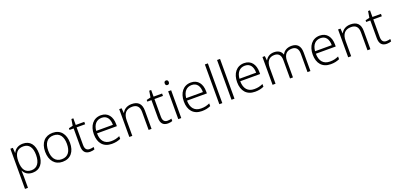

<svg xmlns="http://www.w3.org/2000/svg" viewBox="21 -1987 7160 3450"><g transform="rotate(-20 3601.0 -262.0)"><path d="M327 -542C228 -542 172 -491 145 -433H142L135 -532H88V236H145V17C145 -16 143 -58 141 -92H145C172 -36 227 10 321 10C458 10 543 -89 543 -269C543 -450 463 -542 327 -542ZM319 -493C429 -493 484 -413 484 -270C484 -126 425 -39 315 -39C199 -39 145 -115 145 -266V-276C146 -416 200 -493 319 -493Z M1132 -267C1132 -432 1049 -542 897 -542C747 -542 656 -439 656 -267C656 -99 746 10 893 10C1048 10 1132 -100 1132 -267ZM715 -267C715 -408 776 -493 896 -493C1021 -493 1073 -399 1073 -267C1073 -131 1018 -39 894 -39C772 -39 715 -130 715 -267Z M1427 -39C1366 -39 1338 -77 1338 -151V-486H1501V-532H1338V-659H1301L1281 -537L1202 -518V-486H1281V-148C1281 -37 1331 10 1420 10C1453 10 1484 3 1504 -5V-51C1485 -44 1457 -39 1427 -39Z M1819 -542C1671 -542 1586 -424 1586 -262C1586 -95 1674 10 1834 10C1902 10 1950 -1 2003 -24V-76C1944 -50 1902 -40 1836 -40C1714 -40 1646 -118 1645 -259H2025V-298C2025 -440 1955 -542 1819 -542ZM1818 -494C1919 -494 1966 -418 1966 -306H1647C1657 -427 1720 -494 1818 -494Z M2407 -542C2317 -542 2256 -499 2227 -440H2223L2215 -532H2169V0H2226V-290C2226 -425 2284 -493 2401 -493C2490 -493 2538 -446 2538 -344V0H2594V-348C2594 -482 2528 -542 2407 -542Z M2915 -39C2854 -39 2826 -77 2826 -151V-486H2989V-532H2826V-659H2789L2769 -537L2690 -518V-486H2769V-148C2769 -37 2819 10 2908 10C2941 10 2972 3 2992 -5V-51C2973 -44 2945 -39 2915 -39Z M3134 -729C3109 -729 3095 -713 3095 -686C3095 -658 3109 -642 3134 -642C3159 -642 3173 -658 3173 -686C3173 -713 3159 -729 3134 -729ZM3162 -532H3105V0H3162Z M3540 -542C3392 -542 3307 -424 3307 -262C3307 -95 3395 10 3555 10C3623 10 3671 -1 3724 -24V-76C3665 -50 3623 -40 3557 -40C3435 -40 3367 -118 3366 -259H3746V-298C3746 -440 3676 -542 3540 -542ZM3539 -494C3640 -494 3687 -418 3687 -306H3368C3378 -427 3441 -494 3539 -494Z M3947 0V-760H3890V0Z M4180 0V-760H4123V0Z M4558 -542C4410 -542 4325 -424 4325 -262C4325 -95 4413 10 4573 10C4641 10 4689 -1 4742 -24V-76C4683 -50 4641 -40 4575 -40C4453 -40 4385 -118 4384 -259H4764V-298C4764 -440 4694 -542 4558 -542ZM4557 -494C4658 -494 4705 -418 4705 -306H4386C4396 -427 4459 -494 4557 -494Z M5464 -542C5381 -542 5319 -506 5288 -443H5285C5263 -509 5207 -542 5130 -542C5047 -542 4993 -500 4966 -448H4962L4954 -532H4908V0H4965V-302C4965 -431 5021 -493 5122 -493C5196 -493 5242 -448 5242 -353V0H5298V-311C5298 -435 5354 -493 5456 -493C5530 -493 5576 -448 5576 -353V0H5632V-355C5632 -485 5569 -542 5464 -542Z M6004 -542C5856 -542 5771 -424 5771 -262C5771 -95 5859 10 6019 10C6087 10 6135 -1 6188 -24V-76C6129 -50 6087 -40 6021 -40C5899 -40 5831 -118 5830 -259H6210V-298C6210 -440 6140 -542 6004 -542ZM6003 -494C6104 -494 6151 -418 6151 -306H5832C5842 -427 5905 -494 6003 -494Z M6592 -542C6502 -542 6441 -499 6412 -440H6408L6400 -532H6354V0H6411V-290C6411 -425 6469 -493 6586 -493C6675 -493 6723 -446 6723 -344V0H6779V-348C6779 -482 6713 -542 6592 -542Z M7100 -39C7039 -39 7011 -77 7011 -151V-486H7174V-532H7011V-659H6974L6954 -537L6875 -518V-486H6954V-148C6954 -37 7004 10 7093 10C7126 10 7157 3 7177 -5V-51C7158 -44 7130 -39 7100 -39Z"/></g></svg>

Font: Noto Sans Khmer UI Light
Style: Regular
Weight: 300
Designer: Danh Hong and the Monotype Design Team
Foundry: Monotype Imaging Inc.
Version: Version 2.002